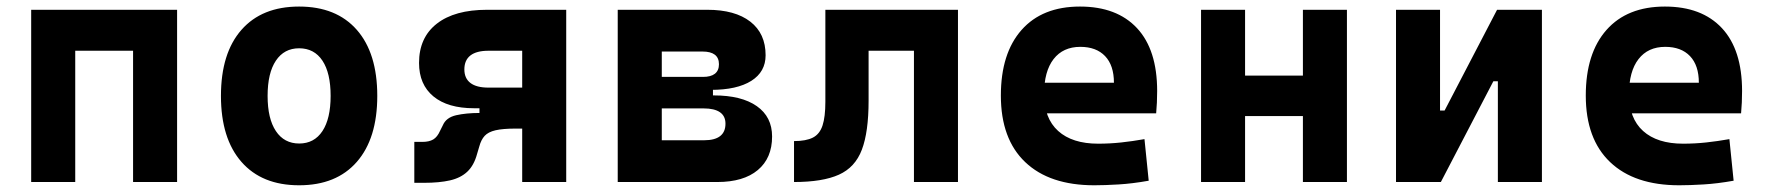

<svg xmlns="http://www.w3.org/2000/svg" viewBox="-20 -547 5313 577"><path d="M379.9 0V-517.6H512.2V0ZM73.7 0V-517.6H206.1V0ZM79.1 -394.5V-517.6H509.8V-394.5Z M878.9 9.8Q767.1 9.8 705.6 -60.5Q644 -130.9 644 -258.8Q644 -387.2 705.6 -457.3Q767.1 -527.3 878.9 -527.3Q990.8 -527.3 1052.3 -457.3Q1113.8 -387.2 1113.8 -258.8Q1113.8 -130.9 1052.3 -60.5Q990.8 9.8 878.9 9.8ZM879.2 -115.7Q924.3 -115.7 949 -153.1Q973.6 -190.5 973.6 -258.9Q973.6 -327.6 949 -364.7Q924.3 -401.9 878.9 -401.9Q834 -401.9 809.1 -364.7Q784.2 -327.5 784.2 -258.8Q784.2 -190.4 809.1 -153.1Q834 -115.7 879.2 -115.7Z M1404.8 -221.7Q1325.7 -221.7 1282.5 -257.3Q1239.3 -293 1239.3 -357.9Q1239.3 -434.1 1292.7 -475.8Q1346.2 -517.6 1443.8 -517.6H1565.9V-394.5H1447.8Q1412.1 -394.5 1393.8 -380.4Q1375.5 -366.2 1375.5 -338.4Q1375.5 -311.5 1393.8 -297.6Q1412.1 -283.7 1447.8 -283.7H1556.2L1551.3 -221.7ZM1225.1 2.4V-120.6H1249.5Q1269.5 -120.6 1282 -127.9Q1294.4 -135.3 1302.7 -154.3L1311 -170.9Q1320.8 -193.8 1350.8 -200.7Q1380.9 -207.5 1420.9 -207.5H1513.7L1530.3 -160.6Q1491.2 -160.6 1469.2 -155.5Q1447.3 -150.4 1436.5 -138.7Q1425.8 -127 1420.4 -106.9L1413.6 -84Q1404.3 -49.8 1384.3 -31Q1364.3 -12.2 1332.3 -4.9Q1300.3 2.4 1254.4 2.4ZM1420.9 -160.6V-283.7H1572.8V-160.6ZM1549.3 0V-517.6H1681.6V0Z M1961.9 0V-125.5H2096.2Q2127.9 -125.5 2144 -137.9Q2160.2 -150.4 2160.2 -175.3Q2160.2 -198.2 2143.6 -209.7Q2127 -221.2 2094.7 -221.2H1931.6V-260.3H2125Q2208.5 -260.3 2254.4 -228Q2300.3 -195.8 2300.3 -136.7Q2300.3 -71.8 2257.3 -35.9Q2214.4 0 2135.7 0ZM1836.4 0V-517.6H1968.8V0ZM1908.2 -243.2V-291H2122.6V-243.2ZM1931.6 -276.9V-315.9H2092.8Q2116.2 -315.9 2128.4 -325.4Q2140.6 -335 2140.6 -354Q2140.6 -373 2128.2 -382.6Q2115.7 -392.1 2091.8 -392.1H1961.9V-517.6H2105.5Q2189 -517.6 2234.9 -481.9Q2280.8 -446.3 2280.8 -380.9Q2280.8 -331.1 2237.8 -304Q2194.8 -276.9 2116.2 -276.9Z M2366.2 0V-123Q2402.3 -123 2422.9 -133.5Q2443.4 -144 2451.9 -169.9Q2460.4 -195.8 2460.4 -241.2V-517.6H2590.3V-244.6Q2590.3 -150.4 2570.1 -97.2Q2549.9 -43.9 2501 -22Q2452.1 0 2366.2 0ZM2726.6 0V-517.6H2858.9V0ZM2485.8 -394.5V-517.6H2840.8V-394.5Z M3268.6 9.8Q3134.1 9.8 3061 -59.8Q2987.8 -129.4 2987.8 -259.8Q2987.8 -386.7 3050 -457Q3112.2 -527.3 3225.6 -527.3Q3336.4 -527.3 3397 -462.4Q3457.5 -397.4 3457.5 -273.4Q3457.5 -238.3 3454.5 -206.5H3074.7V-298.3H3327.6Q3327.6 -350.5 3301 -378.4Q3274.4 -406.2 3226.6 -406.2Q3174.8 -406.2 3146.2 -369.4Q3117.7 -332.5 3117.7 -264.6Q3117.7 -191.5 3160 -153.4Q3202.3 -115.2 3280.3 -115.2Q3315.5 -115.2 3349.6 -118.9Q3383.8 -122.6 3419.4 -128.9L3432.1 -3.9Q3382.5 4.9 3341.4 7.3Q3300.2 9.8 3268.6 9.8Z M3895.5 0V-517.6H4027.8V0ZM3589.4 0V-517.6H3721.7V0ZM3676.8 -198.2V-319.8H3942.9V-198.2Z M4272.5 0V-214.8H4321.3L4479 -517.6H4513.2V-302.7H4467.8L4310.1 0ZM4175.3 0V-517.6H4307.6V0ZM4481.4 0V-517.6H4613.8V0Z M5026.4 9.8Q4891.9 9.8 4818.8 -59.8Q4745.6 -129.4 4745.6 -259.8Q4745.6 -386.7 4807.8 -457Q4870 -527.3 4983.4 -527.3Q5094.2 -527.3 5154.8 -462.4Q5215.3 -397.4 5215.3 -273.4Q5215.3 -238.3 5212.3 -206.5H4832.5V-298.3H5085.4Q5085.4 -350.5 5058.8 -378.4Q5032.2 -406.2 4984.4 -406.2Q4932.6 -406.2 4904.1 -369.4Q4875.5 -332.5 4875.5 -264.6Q4875.5 -191.5 4917.8 -153.4Q4960.1 -115.2 5038.1 -115.2Q5073.3 -115.2 5107.5 -118.9Q5141.6 -122.6 5177.2 -128.9L5189.9 -3.9Q5140.3 4.9 5099.2 7.3Q5058 9.8 5026.4 9.8Z"/></svg>

Font: Cascadia Mono PL
Style: Regular
Weight: 400
Monospace: yes
Designer: Aaron Bell
Foundry: Saja Typeworks
Version: Version 2102.003